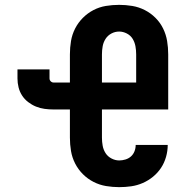

<svg xmlns="http://www.w3.org/2000/svg" viewBox="-20 -763 790 791"><path d="M471 8Q444 8 417 3.5Q390 -1 365.5 -13.5Q341 -26 321.5 -45.5Q302 -65 289.5 -89.5Q277 -114 272.5 -141Q268 -168 268 -196V-312H201Q182 -312 163.5 -314.5Q145 -317 128 -324Q111 -331 96 -342.5Q81 -354 71 -369.5Q61 -385 56.5 -403Q52 -421 52 -440V-477H184V-440Q184 -433 189 -428Q194 -423 201 -423H268V-539Q268 -567 272.5 -594Q277 -621 289.5 -645.5Q302 -670 321.5 -689.5Q341 -709 365 -721.5Q389 -734 416 -738.5Q443 -743 471 -743Q498 -743 525 -738.5Q552 -734 576.5 -721.5Q601 -709 620.5 -689.5Q640 -670 652 -645.5Q664 -621 668.5 -594Q673 -567 673 -539V-312H400V-196Q400 -179 403 -162.5Q406 -146 415 -132Q424 -118 439.5 -110Q455 -102 471 -102Q484 -102 497 -106Q510 -110 519.5 -118.5Q529 -127 534 -139.5Q539 -152 539 -166H671Q671 -141 664 -116.5Q657 -92 643.5 -71.5Q630 -51 610.5 -35Q591 -19 568 -9Q545 1 520.5 4.5Q496 8 471 8ZM400 -423H541V-539Q541 -556 538 -572.5Q535 -589 526.5 -603Q518 -617 502.5 -625Q487 -633 471 -633Q454 -633 439 -625Q424 -617 415 -603Q406 -589 403 -572.5Q400 -556 400 -539Z"/></svg>

Font: Iosevka Etoile Extrabold
Style: Regular
Weight: 800
Designer: Belleve Invis
Foundry: Belleve Invis
Version: Version 22.1.2; ttfautohint (v1.8.4)